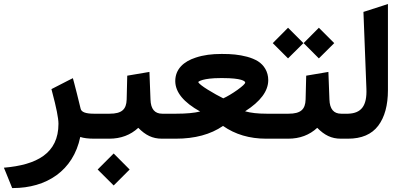

<svg xmlns="http://www.w3.org/2000/svg" viewBox="-55 -705 2040 976"><path d="M210.4 -236.8C231.4 -158.2 242.2 -104.5 242.2 -75.7C242.2 74.7 132.3 133.3 -35.2 147.5L-24.9 172.4L2 238.8L6.8 251H10.3C181.2 251 317.4 163.1 353 -8.8C370.1 -2.9 394 0 423.8 0H440.9C446.8 0 449.7 -18.6 449.7 -55.7V-72.3C449.7 -108.9 446.8 -127 440.9 -127H421.4C380.9 -127 358.9 -135.3 355 -151.9C340.8 -210.9 329.6 -254.9 321.8 -284.2L315.4 -307.6L293.9 -296.9L220.7 -259.3L206.5 -252Z M784.2 0C790 0 793 -18.6 793 -55.7V-72.3C793 -108.9 790 -127 784.2 -127H769.5C731.4 -127 711.4 -150.9 710 -199.2L704.6 -339.4L591.8 -320.3L588.9 -199.2C587.4 -148.4 563.5 -127 502.4 -127H435.5C428.7 -127 423.3 -124 419.4 -117.7C412.1 -105.5 412.1 -93.3 412.1 -72.3V-55.7C412.1 -40 412.1 -32.2 415 -19.5C418 -6.8 425.3 0 435.5 0H500.5C559.1 0 608.4 -18.6 647.9 -55.2C684.6 -18.1 719.7 0 768.1 0ZM441.4 156.7 522.9 237.8 604 156.7 522.9 75.2Z M1321.8 0C1327.6 0 1330.6 -18.6 1330.6 -55.7V-72.3C1330.6 -108.9 1327.6 -127 1321.8 -127H1299.8C1256.3 -127 1220.2 -130.9 1190.9 -139.2C1269.5 -189.5 1308.6 -242.2 1308.6 -297.9C1308.6 -340.8 1286.6 -374.5 1256.3 -393.6C1241.2 -402.8 1222.7 -410.6 1201.2 -416.5C1158.2 -427.7 1121.1 -430.7 1076.2 -430.7H1069.8C1022.9 -430.7 980.5 -425.8 939.5 -412.1C879.4 -392.6 835.9 -354.5 835.9 -292.5C836.4 -235.8 878.9 -184.6 962.4 -138.2C933.1 -130.9 892.6 -127 841.3 -127H779.3C772.5 -127 767.1 -124 763.2 -117.7C755.9 -105.5 755.9 -93.3 755.9 -72.3V-55.7C755.9 -40 755.9 -32.2 758.8 -19.5C761.7 -6.8 769 0 779.3 0H838.4C935.5 0 1015.6 -21.5 1078.6 -64.9C1140.6 -21.5 1213.9 0 1297.9 0ZM1191.4 -285.6C1191.4 -279.3 1178.2 -267.1 1151.9 -248C1125 -229 1101.1 -214.8 1080.1 -205.1C1057.1 -216.3 1030.8 -231 1001.5 -249C972.2 -267.1 956.1 -280.3 952.6 -287.6C952.6 -290.5 976.6 -308.1 1066.9 -308.1H1077.1C1172.9 -308.1 1191.4 -292.5 1191.4 -285.6Z M1694.3 0C1700.2 0 1703.1 -18.6 1703.1 -55.7V-72.3C1703.1 -108.9 1700.2 -127 1694.3 -127H1679.2C1641.1 -127 1621.1 -150.9 1619.6 -199.2L1614.3 -339.4L1501.5 -320.3L1498.5 -199.2C1497.1 -148.4 1473.1 -127 1412.1 -127H1315.9C1309.1 -127 1303.7 -124 1299.8 -117.7C1292.5 -105.5 1292.5 -93.3 1292.5 -72.3V-55.7C1292.5 -40 1292.5 -32.2 1295.4 -19.5C1298.3 -6.8 1305.7 0 1315.9 0H1410.2C1468.8 0 1518.1 -18.6 1557.6 -55.2C1594.2 -18.1 1629.4 0 1677.7 0ZM1488.3 -485.8 1565.9 -408.2 1644 -485.8 1565.9 -564ZM1331.5 -485.8 1409.2 -408.2 1487.3 -485.8 1409.2 -564Z M1689 -127C1682.1 -127 1676.8 -124 1672.9 -117.7C1665.5 -105.5 1665.5 -93.3 1665.5 -72.3V-55.7C1665.5 -40 1665.5 -32.2 1668.5 -19.5C1671.4 -6.8 1678.7 0 1689 0H1713.9C1783.2 0 1834.5 -22 1867.7 -65.9C1900.4 -109.4 1917 -169.9 1917 -247.1V-657.7V-684.6L1891.6 -676.3L1806.6 -648.9L1792.5 -644.5L1807.6 -253.4C1811 -167 1781.7 -129.4 1715.3 -127H1709.5Z"/></svg>

Font: Samim
Style: Bold
Weight: 700
Foundry: DejaVu fonts team - Redesigned by Saber Rastikerdar
Version: Version 4.0.5